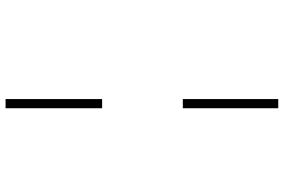

<svg xmlns="http://www.w3.org/2000/svg" viewBox="-185 -655 1020 690"><g transform="rotate(-90 325.0 -310.0)"><path d="M281 -453V-800H314V-453ZM281 180V-163H314V180Z"/></g></svg>

Font: Trispace Thin Thin
Style: Regular
Weight: 250
Version: Version 1.210